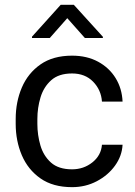

<svg xmlns="http://www.w3.org/2000/svg" viewBox="-20 -770 563 800"><path d="M280.3 -64.5Q328.6 -64.5 365 -93.5Q401.4 -122.6 404.8 -167H490.7Q488.3 -120.1 459.2 -79.8Q430.2 -39.6 383.3 -14.9Q336.4 9.8 280.3 9.8Q200.7 9.8 148.7 -26.6Q96.7 -63 71 -123Q45.4 -183.1 45.4 -253.9V-274.4Q45.4 -345.2 71 -405.3Q96.7 -465.3 148.9 -501.7Q201.2 -538.1 280.3 -538.1Q342.3 -538.1 388.7 -512.9Q435.1 -487.8 461.7 -444.6Q488.3 -401.4 490.7 -346.7H404.8Q401.4 -395.5 367.9 -429.7Q334.5 -463.9 280.3 -463.9Q224.6 -463.9 193.1 -435.5Q161.6 -407.2 148.7 -363.8Q135.7 -320.3 135.7 -274.4V-253.9Q135.7 -207.5 148.4 -164.1Q161.1 -120.6 192.6 -92.5Q224.1 -64.5 280.3 -64.5ZM287.6 -750 408.7 -616.7V-611.8H333.5L260.3 -694.3L187.5 -611.8H113.3V-617.2L232.9 -750Z"/></svg>

Font: Vazirmatn RD FD
Style: Regular
Weight: 400
Designer: Saber Rastikerdar
Foundry: Saber Rastikerdar
Version: Version 33.003